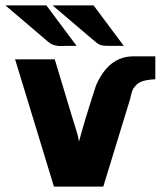

<svg xmlns="http://www.w3.org/2000/svg" viewBox="-48 -692 624 712"><path d="M8 -472H155Q176 -403 193.5 -344.5Q211 -286 218.5 -261.5Q226 -237 232.5 -216.5Q239 -196 241 -187Q243 -178 245 -167Q263 -237 308 -375Q354 -481 443 -483H453H528V-398Q502 -397 484.5 -392Q467 -387 458 -377.5Q449 -368 445.5 -362Q442 -356 438.5 -341.5Q435 -327 434 -323L335 0H152ZM-28 -672H124L236 -522H204Q199 -522 186.5 -521.5Q174 -521 169 -521.5Q164 -522 155 -524Q146 -526 138 -531.5Q130 -537 120 -546ZM147 -672H299L411 -522H353Q331 -522 321.5 -526.5Q312 -531 295 -546Z"/></svg>

Font: Coval
Style: Heavy
Weight: 900
Foundry: Context Ltd
Version: Version 001.000